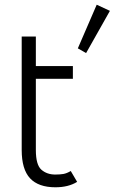

<svg xmlns="http://www.w3.org/2000/svg" viewBox="-20 -780 486 814"><path d="M72 -144V-625H132V-500H289V-446H132V-144Q132 -81 155.5 -60.5Q179 -40 214 -40Q235 -40 249 -42.5Q263 -45 280 -55L307 -9Q270 14 215 14Q143 14 107.5 -24Q72 -62 72 -144ZM390 -760 446 -734 345 -555 310 -575Z"/></svg>

Font: Bellota Text
Style: Regular
Weight: 400
Designer: Kemie Guaida
Foundry: Kemie Guaida
Version: Version 4.001